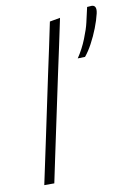

<svg xmlns="http://www.w3.org/2000/svg" viewBox="-87 -823 593 877"><g transform="rotate(-10 210.0 -384.5)"><path d="M46 0Q58 -56 69 -108Q80 -160 93 -221L150.5 -493.5Q164 -556.5 176.8 -616Q189.5 -675.5 201 -731.5L249.5 -740Q236.5 -678.5 223.8 -618.5Q211 -558.5 197 -494L139 -220.5Q126 -158.5 115 -107.2Q104 -56 92.5 0ZM297 -543.5Q323 -582 340.5 -626Q358 -670 364 -697Q368 -715 372 -732.2Q376 -749.5 380 -767.5L402.5 -769Q426 -767 418 -731Q411 -700.5 397.2 -665.2Q383.5 -630 366.2 -598Q349 -566 331 -544.5Z"/></g></svg>

Font: Commissioner ExtraLight
Style: Italic
Weight: 200
Italic angle: -12°
Designer: Kostas Bartsokas
Foundry: Kostas Bartsokas
Version: Version 1.000; ttfautohint (v1.8.3)